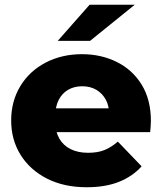

<svg xmlns="http://www.w3.org/2000/svg" viewBox="-20 -779 682 808"><path d="M345 9Q249 9 177.5 -27.5Q106 -64 66.5 -127.5Q27 -191 27 -272Q27 -353 65.5 -416.5Q104 -480 172 -515.5Q240 -551 325 -551Q405 -551 471 -518.5Q537 -486 576 -423Q615 -360 615 -270Q615 -260 614 -247Q613 -234 612 -223H183V-323H511L439 -295Q440 -332 425.5 -359Q411 -386 385.5 -401Q360 -416 326 -416Q292 -416 266.5 -401Q241 -386 227 -358.5Q213 -331 213 -294V-265Q213 -225 229.5 -196Q246 -167 277 -151.5Q308 -136 351 -136Q391 -136 419.5 -147.5Q448 -159 476 -183L576 -79Q537 -36 480 -13.5Q423 9 345 9ZM223 -607 357 -759H547L359 -607Z"/></svg>

Font: MOST Montserrat ExtraBold
Style: Regular
Weight: 800
Designer: Julieta Ulanovsky
Foundry: Julieta Ulanovsky
Version: Version 8.000;March 11, 2024;FontCreator 15.0.0.2926 64-bit